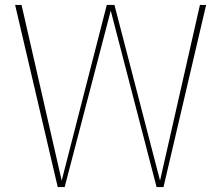

<svg xmlns="http://www.w3.org/2000/svg" viewBox="-20 -755 893 775"><path d="M812 -735H787L626 -26L442 -735H411L229 -26L67 -735H41L213 0H241L427 -712L612 0H640Z"/></svg>

Font: Glow Sans SC Normal Thin
Style: Regular
Weight: 100
Designer: Ryoko NISHIZUKA (kana, bopomofo & ideographs); Paul D. Hunt (Latin, Greek & Cyrillic); Sandoll Communications, Soo-young
Version: Version 0.93